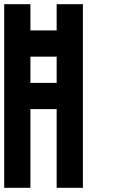

<svg xmlns="http://www.w3.org/2000/svg" viewBox="-20 -895 540 915"><path d="M0 0V-875H125V-750H250V-875H375V0H250V-375H125V0ZM125 -625V-500H250V-625Z"/></svg>

Font: GalmuriMono7 Regular
Style: Regular
Weight: 400
Designer: Lee Minseo (quiple)
Version: Version 2.399;hotconv 1.1.1;makeotfexe 2.6.0 DEVELOPMENT